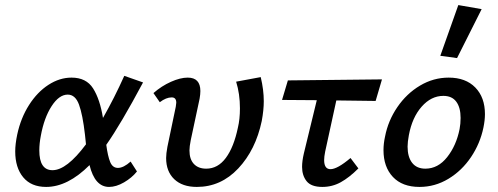

<svg xmlns="http://www.w3.org/2000/svg" viewBox="-20 -731 1962 757"><path d="M495 -94 520 -55Q500 -30 469 -12Q438 6 410 6Q354 6 333 -80Q247 6 162 6Q103 6 71.5 -32Q40 -70 40 -134Q40 -163 48 -201Q62 -266 94.5 -317Q127 -368 171 -396.5Q215 -425 262 -425Q320 -425 347 -382.5Q374 -340 386 -266Q431 -345 470 -432L544 -406Q456 -241 399 -160Q405 -115 414.5 -92Q424 -69 445 -69Q467 -69 495 -94ZM319 -162 315 -200Q306 -279 291.5 -318.5Q277 -358 247 -358Q213 -358 183.5 -312.5Q154 -267 141 -196Q135 -165 135 -138Q135 -60 187 -60Q243 -60 319 -162Z M635 -108Q635 -125 640 -152L673 -310Q675 -322 675 -326Q675 -347 657 -347Q635 -347 610 -328L585 -364Q617 -392 654 -408.5Q691 -425 720 -425Q770 -425 770 -372Q770 -359 767 -342L732 -178Q727 -153 727 -138Q727 -103 744.5 -84.5Q762 -66 793 -66Q839 -66 870.5 -108.5Q902 -151 918 -228Q926 -261 926 -304Q926 -361 911 -409L1008 -427Q1020 -377 1020 -332Q1020 -297 1012 -254Q988 -140 919.5 -67Q851 6 756 6Q699 6 667 -24.5Q635 -55 635 -108Z M1262 -133Q1258 -113 1258 -100Q1258 -64 1283 -64Q1310 -64 1362 -108L1393 -67Q1357 -31 1323.5 -12.5Q1290 6 1251 6Q1207 6 1189 -16.5Q1171 -39 1171 -73Q1171 -96 1178 -126L1229 -336L1092 -337L1115 -414L1486 -418L1461 -333L1306 -335Z M1492 -139Q1492 -165 1498 -192Q1510 -255 1546.5 -308.5Q1583 -362 1636 -393.5Q1689 -425 1749 -425Q1816 -425 1854 -386Q1892 -347 1892 -281Q1892 -257 1886 -228Q1873 -165 1837 -111.5Q1801 -58 1748 -26Q1695 6 1634 6Q1566 6 1529 -33.5Q1492 -73 1492 -139ZM1792 -222Q1796 -243 1796 -266Q1796 -307 1779 -330Q1762 -353 1728 -353Q1680 -353 1642.5 -310.5Q1605 -268 1592 -198Q1587 -171 1587 -153Q1587 -112 1605 -89Q1623 -66 1657 -66Q1707 -66 1743 -111.5Q1779 -157 1792 -222ZM1716 -511 1787 -711 1879 -695 1782 -502Z"/></svg>

Font: Ysabeau Semibold
Style: Italic
Weight: 600
Italic angle: -12°
Designer: Christian Thalmann (Catharsis Fonts)
Version: Version 0.003